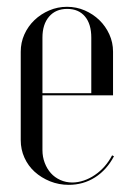

<svg xmlns="http://www.w3.org/2000/svg" viewBox="-20 -522 379 550"><path d="M39.4 -373.8V-120.5Q39.4 -93.8 50 -70.3Q60.6 -46.8 79.4 -29.8Q98.3 -12.8 123.4 -2.6Q148.6 7.5 176.9 7.5Q218.5 7.5 252.1 -13.8Q285.6 -35 306.5 -74.4L301.1 -77Q292.2 -59.8 279.7 -45.5Q267.1 -31.2 251.9 -20.9Q236.8 -10.5 220 -4.9Q203.2 0.8 187.2 0.8Q168.8 0.8 152.8 -6.4Q136.8 -13.6 125.8 -25.9Q114.8 -38.1 108.2 -55.3Q101.6 -72.5 101.6 -91.9V-414.2Q101.6 -452.4 120.6 -474.4Q139.6 -496.5 172.4 -496.5Q205.1 -496.5 223.3 -474.9Q241.5 -453.4 241.5 -414.2V-255H97.5V-249H303.8V-374.1Q303.8 -400.3 293.2 -423.6Q282.6 -446.9 264.6 -464.4Q246.6 -481.8 222.7 -492.2Q198.8 -502.5 171.9 -502.5Q145.1 -502.5 121.1 -492.2Q97 -481.9 78.6 -464.3Q60.2 -446.6 49.8 -423.4Q39.4 -400.2 39.4 -373.8Z"/></svg>

Font: Moniqa Black
Style: Regular
Weight: 900
Designer: Rajesh Rajput
Foundry: Rajesh Rajput
Version: Version 1.000